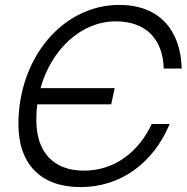

<svg xmlns="http://www.w3.org/2000/svg" viewBox="-20 -746 760 782"><path d="M308 16C473 16 605 -83 671 -241H598C543 -124 444 -51 322 -51C197 -51 128 -127 128 -257C128 -279 129 -300 132 -321H433L447 -387H145C189 -545 311 -659 451 -659C575 -659 643 -587 647 -467H720C716 -621 631 -726 466 -726C236 -726 55 -511 55 -240C55 -79 145 16 308 16Z"/></svg>

Font: Geist Light
Style: Italic
Weight: 300
Italic angle: -12°
Designer: Basement.studio, Andrés Briganti, Mateo Zaragoza
Foundry: Basement.studio, Vercel, Andrés Briganti, Guido Ferreyra, Mateo Zaragoza
Version: Version 1.500